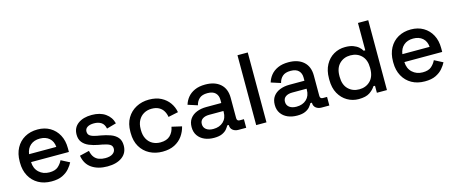

<svg xmlns="http://www.w3.org/2000/svg" viewBox="-43 -1272 4410 1858"><g transform="rotate(-15 2162.0 -343.0)"><path d="M302 14Q227 14 171 -17.5Q115 -49 83.5 -106.5Q52 -164 52 -240V-252Q52 -329 83 -386.5Q114 -444 169.5 -475.5Q225 -507 298 -507Q369 -507 422.5 -475.5Q476 -444 506 -388Q536 -332 536 -257V-218H157Q159 -153 200.5 -114.5Q242 -76 304 -76Q362 -76 391.5 -102Q421 -128 437 -162L522 -118Q508 -90 481.5 -59Q455 -28 412 -7Q369 14 302 14ZM158 -297H431Q427 -353 391 -384.5Q355 -416 297 -416Q239 -416 202.5 -384.5Q166 -353 158 -297Z M862 14Q768 14 706 -28Q644 -70 630 -155L726 -178Q734 -137 753 -113Q772 -89 800.5 -79Q829 -69 862 -69Q911 -69 937.5 -88Q964 -107 964 -137Q964 -167 939 -181Q914 -195 865 -204L831 -210Q781 -219 740 -236Q699 -253 675 -283Q651 -313 651 -360Q651 -430 703 -468.5Q755 -507 841 -507Q924 -507 977.5 -469.5Q1031 -432 1047 -368L951 -341Q942 -386 913 -404.5Q884 -423 841 -423Q799 -423 775 -407.5Q751 -392 751 -364Q751 -334 774.5 -320Q798 -306 838 -299L873 -293Q926 -284 970 -268Q1014 -252 1039.5 -222Q1065 -192 1065 -142Q1065 -68 1010 -27Q955 14 862 14Z M1414 14Q1343 14 1285.5 -16Q1228 -46 1194.5 -103Q1161 -160 1161 -240V-253Q1161 -333 1194.5 -389.5Q1228 -446 1285.5 -476.5Q1343 -507 1414 -507Q1485 -507 1535 -481Q1585 -455 1615.5 -412Q1646 -369 1655 -317L1555 -296Q1550 -329 1534 -356Q1518 -383 1489 -399Q1460 -415 1416 -415Q1373 -415 1338.5 -395.5Q1304 -376 1284 -339.5Q1264 -303 1264 -251V-242Q1264 -190 1284 -153Q1304 -116 1338.5 -97Q1373 -78 1416 -78Q1481 -78 1515 -111.5Q1549 -145 1558 -197L1658 -174Q1646 -123 1615.5 -80Q1585 -37 1535 -11.5Q1485 14 1414 14Z M1930 14Q1877 14 1835.5 -4Q1794 -22 1769.5 -57Q1745 -92 1745 -142Q1745 -193 1769.5 -226.5Q1794 -260 1836.5 -277Q1879 -294 1933 -294H2083V-326Q2083 -369 2057 -395Q2031 -421 1977 -421Q1924 -421 1896 -396Q1868 -371 1859 -331L1763 -362Q1775 -402 1801.5 -434.5Q1828 -467 1872 -487Q1916 -507 1978 -507Q2074 -507 2129 -458Q2184 -409 2184 -319V-116Q2184 -86 2212 -86H2254V0H2177Q2142 0 2120 -18Q2098 -36 2098 -67V-70H2083Q2075 -55 2059 -35Q2043 -15 2012 -0.5Q1981 14 1930 14ZM1945 -71Q2007 -71 2045 -106.5Q2083 -142 2083 -204V-214H1939Q1898 -214 1873 -196.5Q1848 -179 1848 -145Q1848 -111 1874 -91Q1900 -71 1945 -71Z M2354 0V-700H2457V0Z M2763 14Q2710 14 2668.5 -4Q2627 -22 2602.5 -57Q2578 -92 2578 -142Q2578 -193 2602.5 -226.5Q2627 -260 2669.5 -277Q2712 -294 2766 -294H2916V-326Q2916 -369 2890 -395Q2864 -421 2810 -421Q2757 -421 2729 -396Q2701 -371 2692 -331L2596 -362Q2608 -402 2634.5 -434.5Q2661 -467 2705 -487Q2749 -507 2811 -507Q2907 -507 2962 -458Q3017 -409 3017 -319V-116Q3017 -86 3045 -86H3087V0H3010Q2975 0 2953 -18Q2931 -36 2931 -67V-70H2916Q2908 -55 2892 -35Q2876 -15 2845 -0.5Q2814 14 2763 14ZM2778 -71Q2840 -71 2878 -106.5Q2916 -142 2916 -204V-214H2772Q2731 -214 2706 -196.5Q2681 -179 2681 -145Q2681 -111 2707 -91Q2733 -71 2778 -71Z M3379 14Q3318 14 3266 -16Q3214 -46 3182.5 -102.5Q3151 -159 3151 -239V-254Q3151 -333 3182 -390Q3213 -447 3265 -477Q3317 -507 3379 -507Q3427 -507 3459.5 -495Q3492 -483 3513 -464.5Q3534 -446 3545 -426H3561V-700H3664V0H3563V-70H3547Q3528 -38 3489.5 -12Q3451 14 3379 14ZM3408 -76Q3475 -76 3518.5 -119Q3562 -162 3562 -242V-251Q3562 -330 3519 -373Q3476 -416 3408 -416Q3342 -416 3298.5 -373Q3255 -330 3255 -251V-242Q3255 -162 3298.5 -119Q3342 -76 3408 -76Z M4042 14Q3967 14 3911 -17.5Q3855 -49 3823.5 -106.5Q3792 -164 3792 -240V-252Q3792 -329 3823 -386.5Q3854 -444 3909.5 -475.5Q3965 -507 4038 -507Q4109 -507 4162.5 -475.5Q4216 -444 4246 -388Q4276 -332 4276 -257V-218H3897Q3899 -153 3940.5 -114.5Q3982 -76 4044 -76Q4102 -76 4131.5 -102Q4161 -128 4177 -162L4262 -118Q4248 -90 4221.5 -59Q4195 -28 4152 -7Q4109 14 4042 14ZM3898 -297H4171Q4167 -353 4131 -384.5Q4095 -416 4037 -416Q3979 -416 3942.5 -384.5Q3906 -353 3898 -297Z"/></g></svg>

Font: Space Grotesk Light Medium
Style: Regular
Weight: 500
Version: Version 2.000